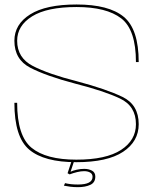

<svg xmlns="http://www.w3.org/2000/svg" viewBox="-20 -700 700 834"><path d="M318.5 113Q300 113 284.8 111Q269.5 109 257.5 106.5L262.5 95.5Q286.5 101.5 318.5 101.5Q382 101.5 382 68Q382 55.5 371.5 49.5Q361 43.5 345.5 43.5Q331.5 43.5 315 47.5Q298.5 51.5 282.5 57.5L273.5 52.5L290 2.5H301L286.5 46Q296.5 41 313.2 37.2Q330 33.5 345.5 33.5Q365 33.5 379.5 41.2Q394 49 394 67Q394 93 372.2 103Q350.5 113 318.5 113ZM311.5 4.5Q172 4.5 107.2 -49.8Q42.5 -104 42.5 -253.5H54.5Q54.5 -109.5 117.2 -58Q180 -6.5 311.5 -6.5Q441 -6.5 505.8 -48.8Q570.5 -91 570.5 -160.5Q570.5 -239.5 501 -272.2Q431.5 -305 307.5 -336.5Q180.5 -370 111.5 -405.8Q42.5 -441.5 42.5 -523Q42.5 -594.5 111 -637.5Q179.5 -680.5 312.5 -680.5Q452.5 -680.5 517.5 -627Q582.5 -573.5 582.5 -430.5H570.5Q570.5 -571 506.5 -620.2Q442.5 -669.5 312.5 -669.5Q184.5 -669.5 119.5 -629Q54.5 -588.5 54.5 -523Q54.5 -448.5 123 -413.2Q191.5 -378 314 -347Q442 -313 512.2 -279Q582.5 -245 582.5 -160.5Q582.5 -85.5 514.5 -40.5Q446.5 4.5 311.5 4.5Z"/></svg>

Font: Anybody ExtraExpanded Thin
Style: Regular
Weight: 100
Width: 8
Designer: Tyler Finck
Foundry: Etcetera Type Company
Version: Version 1.010; ttfautohint (v1.8.3) -l 8 -r 50 -G 200 -x 14 